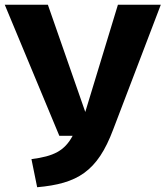

<svg xmlns="http://www.w3.org/2000/svg" viewBox="-33 -768 695 806"><path d="M642 -748H462L325 -298L168 -748H-13L216 -198H272C238 -135 193 -112 99 -100L123 18C292 3 376 -48 442 -224Z"/></svg>

Font: Glow Sans SC Normal ExtraBold
Style: Regular
Weight: 800
Designer: Ryoko NISHIZUKA (kana, bopomofo & ideographs); Paul D. Hunt (Latin, Greek & Cyrillic); Sandoll Communications, Soo-young
Version: Version 0.93